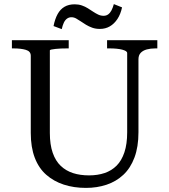

<svg xmlns="http://www.w3.org/2000/svg" viewBox="-20 -906 825 936"><path d="M223 -258Q223 -201 237 -161Q251 -121 276.5 -97Q302 -73 336.5 -62Q371 -51 414 -51Q456 -51 490 -62.5Q524 -74 548.5 -98.5Q573 -123 586.5 -163.5Q600 -204 600 -261V-647Q600 -653 593.5 -657Q587 -661 575.5 -664Q564 -667 548.5 -668.5Q533 -670 517 -670H502V-710H747V-670H736Q714 -670 695.5 -665Q677 -660 666 -648.5Q655 -637 655 -617V-261Q655 -190 635.5 -138Q616 -86 581 -53.5Q546 -21 499.5 -5.5Q453 10 399 10Q340 10 291 -6Q242 -22 205.5 -54Q169 -86 149.5 -137Q130 -188 130 -258V-634Q130 -656 106 -663Q82 -670 47 -670H38V-710H315V-670H306Q292 -670 277.5 -669.5Q263 -669 250.5 -667.5Q238 -666 230.5 -664.5Q223 -663 223 -660ZM467 -765Q446 -765 429.5 -771Q413 -777 399 -785.5Q385 -794 373.5 -802Q362 -810 351 -816Q340 -822 328 -822Q316 -822 306.5 -815Q297 -808 291 -795Q285 -782 281 -764L241 -779Q248 -814 261 -837.5Q274 -861 294.5 -873Q315 -885 344 -885Q363 -885 379 -879.5Q395 -874 408.5 -865.5Q422 -857 434 -849Q446 -841 458.5 -835Q471 -829 485 -829Q498 -829 507.5 -836Q517 -843 523.5 -855.5Q530 -868 535 -886L575 -870Q568 -837 552.5 -813.5Q537 -790 515.5 -777.5Q494 -765 467 -765Z"/></svg>

Font: Roboto Serif 72pt
Style: Regular
Weight: 400
Designer: Greg Gazdowicz
Foundry: Commercial Type
Version: Version 1.008